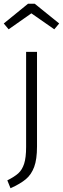

<svg xmlns="http://www.w3.org/2000/svg" viewBox="-33 -799 335 1022"><path d="M164 -19Q164 49 149 89.5Q134 130 105 154.5Q76 179 23 203L6 161Q44 142 64.5 123.5Q85 105 95.5 72.5Q106 40 106 -17V-523H164ZM-13 -674 116 -779H152L282 -674L256 -643L134 -728L13 -643Z"/></svg>

Font: Fira Sans Light
Style: Regular
Weight: 300
Designer: bBox Type GmbH & Carrois Corporate GbR & Edenspiekermann AG
Foundry: bBox Type GmbH & Carrois Corporate GbR & Edenspiekermann AG
Version: Version 4.301